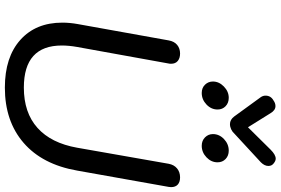

<svg xmlns="http://www.w3.org/2000/svg" viewBox="-202 -941 1153 789"><g transform="rotate(90 374.5 -546.5)"><path d="M73 -226Q73 -257 79 -290L146 -663Q150 -686 164.5 -698Q179 -710 200 -710Q219 -710 230.5 -700.5Q242 -691 242 -673Q242 -666 241 -663L173 -287Q167 -253 167 -224Q167 -68 340 -68Q443 -68 505.5 -124Q568 -180 587 -287L653 -663Q657 -685 672 -697.5Q687 -710 709 -710Q728 -710 738.5 -700.5Q749 -691 749 -673Q749 -667 748 -663L681 -287Q656 -144 567 -67Q478 10 340 10Q215 10 144 -53.5Q73 -117 73 -226ZM459 -932 379 -1042Q373 -1051 373 -1061Q373 -1083 393 -1094Q404 -1102 416 -1102Q433 -1102 445 -1082L503 -989L595 -1082Q616 -1103 632 -1103Q641 -1103 651 -1095Q662 -1087 662 -1073Q662 -1057 647 -1042L529 -933Q522 -925 511.5 -920Q501 -915 490 -915Q472 -915 459 -932ZM315 -845Q315 -870 335.5 -890Q356 -910 382 -910Q403 -910 416.5 -897Q430 -884 430 -864Q430 -838 409.5 -818.5Q389 -799 362 -799Q341 -799 328 -812.5Q315 -826 315 -845ZM531 -845Q531 -871 551.5 -890.5Q572 -910 599 -910Q620 -910 633.5 -897Q647 -884 647 -864Q647 -838 626.5 -818.5Q606 -799 579 -799Q558 -799 544.5 -812.5Q531 -826 531 -845Z"/></g></svg>

Font: Kodchasan Medium
Style: Italic
Weight: 500
Italic angle: -10°
Version: Version 1.000; ttfautohint (v1.6)